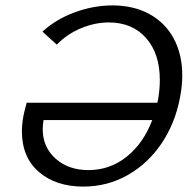

<svg xmlns="http://www.w3.org/2000/svg" viewBox="-20 -684 719 710"><path d="M654 -405Q654 -365 645 -320Q627 -227 577 -153Q527 -79 452 -36.5Q377 6 288 6Q187 6 124 -48Q61 -102 61 -199Q61 -226 67 -257Q71 -277 79 -305L83 -304H562L565 -319Q571 -355 571 -388Q571 -486 520 -543.5Q469 -601 382 -601Q332 -601 280.5 -580Q229 -559 190 -519L137 -567Q187 -613 256.5 -638.5Q326 -664 396 -664Q474 -664 532.5 -632Q591 -600 622.5 -541.5Q654 -483 654 -405ZM543 -240H141Q138 -222 138 -206Q138 -140 185.5 -97.5Q233 -55 307 -55Q387 -55 449 -105Q511 -155 543 -240Z"/></svg>

Font: Ysabeau Medium
Style: Italic
Weight: 500
Italic angle: -12°
Designer: Christian Thalmann (Catharsis Fonts)
Version: Version 0.003